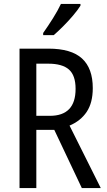

<svg xmlns="http://www.w3.org/2000/svg" viewBox="-20 -963 549 983"><path d="M228 -714Q345 -714 400 -663.5Q455 -613 455 -512Q455 -437 424 -390.5Q393 -344 336 -320L496 0H399L258 -298H166V0H80V-714ZM227 -637H166V-370H235Q367 -370 367 -508Q367 -577 333 -607Q299 -637 227 -637ZM392 -934Q379 -913 355 -884.5Q331 -856 303.5 -828.5Q276 -801 255 -783H201V-794Q227 -831 251.5 -870Q276 -909 292 -943H392Z"/></svg>

Font: Noto Sans Hebrew Condensed
Style: Regular
Weight: 400
Width: 3
Designer: Monotype Design Team
Foundry: Monotype Imaging Inc.
Version: Version 2.004; ttfautohint (v1.8.4.7-5d5b)